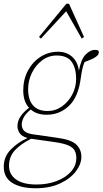

<svg xmlns="http://www.w3.org/2000/svg" viewBox="-35 -759 547 1024"><path d="M219 -167Q261 -167 295.5 -191.5Q330 -216 350.5 -255Q371 -294 371 -339Q371 -395 347.5 -429Q324 -463 267 -463Q224 -463 189.5 -437Q155 -411 135 -370Q115 -329 115 -283Q115 -227 141 -197Q167 -167 219 -167ZM89 -277Q89 -335 113.5 -381.5Q138 -428 180.5 -455.5Q223 -483 275 -483Q319 -483 349 -457Q379 -431 386 -382Q397 -444 422 -468.5Q447 -493 469 -493Q480 -493 489 -490Q492 -486 492 -479Q492 -466 473.5 -454Q455 -442 416 -428Q409 -412 404.5 -392.5Q400 -373 396 -344Q383 -242 333 -194.5Q283 -147 214 -147Q161 -147 129 -175Q99 -150 90 -130Q81 -110 81 -95Q81 -74 94 -61Q107 -48 138 -43L271 -24Q346 -14 372.5 12.5Q399 39 399 77Q399 116 369.5 155Q340 194 285 219.5Q230 245 155 245Q76 245 30.5 216.5Q-15 188 -15 130Q-15 77 22.5 38.5Q60 0 112 -23Q81 -31 69.5 -49.5Q58 -68 58 -86Q58 -138 120 -184Q89 -217 89 -277ZM13 125Q13 171 50.5 198Q88 225 160 225Q218 225 266 207Q314 189 343 157Q372 125 372 84Q372 61 363.5 44.5Q355 28 330.5 17Q306 6 258 -1L131 -19Q75 9 44 43Q13 77 13 125ZM401 -553 318 -699 183 -553 173 -562 319 -739H333L413 -562Z"/></svg>

Font: Source Serif Pro ExtraLight
Style: Italic
Weight: 200
Italic angle: -12°
Designer: Frank Grießhammer
Foundry: Adobe Systems Incorporated
Version: Version 3.001;hotconv 1.0.111;makeotfexe 2.5.65597